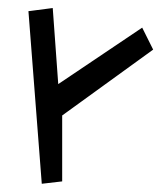

<svg xmlns="http://www.w3.org/2000/svg" viewBox="-20 -435 409 478"><path d="M84 22.5 50.8 -407.2 111.3 -415 125 -225.6 334 -366.2 361.3 -311.5 134.8 -147.5V16.6Z"/></svg>

Font: Poor Story
Style: Regular
Weight: 400
Designer: YoonDesign Inc.
Foundry: YoonDesign Inc.
Version: Version 3.00